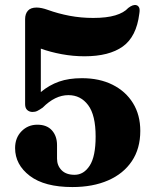

<svg xmlns="http://www.w3.org/2000/svg" viewBox="-20 -742 622 776"><path d="M41 -143.5Q41 -185 67 -211.5Q93 -238 131 -238Q169.5 -238 190 -215Q210.5 -192 210.5 -155.5V-100.5Q210.5 -73 228.8 -54.2Q247 -35.5 281.5 -35.5Q318.5 -35.5 342.5 -72.5Q366.5 -109.5 366.5 -190Q366.5 -277 336.2 -317.2Q306 -357.5 256.5 -357.5Q202.5 -357.5 152.5 -307Q139.5 -298 131 -293.8Q122.5 -289.5 111.5 -289.5Q99 -289.5 90.2 -297.2Q81.5 -305 81.5 -321V-664.5Q81.5 -686 92.8 -698.8Q104 -711.5 128 -711.5Q147 -711.5 173.5 -702Q215 -687 261.2 -678.2Q307.5 -669.5 356.5 -669.5Q411 -669.5 446 -680Q481 -690.5 498.5 -710Q518 -725 531.5 -721Q538.5 -719 542.2 -711.5Q546 -704 543 -686.5Q531.5 -593.5 476.2 -554Q421 -514.5 321.5 -514.5Q275.5 -514.5 229.5 -523Q183.5 -531.5 145 -545.5V-370Q179.5 -398.5 218.8 -412.2Q258 -426 311 -426Q382 -426 435 -399.5Q488 -373 517.5 -325.2Q547 -277.5 547 -213Q547 -141.5 513 -90.8Q479 -40 417.2 -13Q355.5 14 272.5 14Q160 14 100.5 -31.2Q41 -76.5 41 -143.5Z"/></svg>

Font: Fraunces 72pt Soft
Style: Bold
Weight: 700
Version: Version 1.000;[b76b70a41]